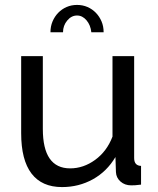

<svg xmlns="http://www.w3.org/2000/svg" viewBox="-20 -750 641 780"><path d="M232 10Q150 10 108 -45Q66 -100 66 -209V-522H154V-226Q154 -66 265 -66Q319 -66 366.5 -100.5Q414 -135 437 -195V-522H525V-108Q525 -77 553 -76V0Q538 2 529.5 2.5Q521 3 513 3Q487 3 469.5 -12.5Q452 -28 451 -51L449 -112Q414 -53 357 -21.5Q300 10 232 10ZM293 -687Q270 -687 253 -666.5Q236 -646 236 -619H185Q185 -643 193.5 -663Q202 -683 216.5 -698Q231 -713 250.5 -721.5Q270 -730 293 -730Q316 -730 335.5 -721.5Q355 -713 369.5 -698Q384 -683 392.5 -663Q401 -643 401 -619H351Q348 -648 331.5 -667.5Q315 -687 293 -687Z"/></svg>

Font: PTCRaleway Medium
Style: Regular
Weight: 500
Designer: Matt McInerney, Pablo Impallari, Rodrigo Fuenzalida
Foundry: Matt McInerney, Pablo Impallari, Rodrigo Fuenzalida
Version: Version 3.000g; ttfautohint (v1.5) -l 8 -r 28 -G 28 -x 14 -D